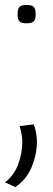

<svg xmlns="http://www.w3.org/2000/svg" viewBox="-22 -556 212 775"><path d="M57 -47 114 -54Q127 -21 127 17Q127 65 106.5 116.5Q86 168 40 199L-2 180Q34 153 51 108Q68 63 68 18Q68 -13 57 -47ZM49 -499Q49 -520 56.5 -528Q64 -536 85 -536Q107 -536 114.5 -528Q122 -520 122 -499Q122 -478 114.5 -470Q107 -462 85 -462Q64 -462 56.5 -470Q49 -478 49 -499Z"/></svg>

Font: Georama Light
Style: Regular
Weight: 300
Designer: Jean-Baptiste Levee
Foundry: Production Type
Version: Version 1.000